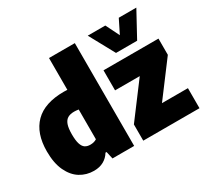

<svg xmlns="http://www.w3.org/2000/svg" viewBox="-159 -1053 1406 1307"><g transform="rotate(-30 544.0 -399.0)"><path d="M23 -264Q23 -407 98.8 -483Q174.5 -559 326.5 -559Q336.5 -559 353.5 -558V-808H556.5V0H386L373 -58H364.5Q345 -25.5 312.8 -7.5Q280.5 10.5 236.5 10.5Q177.5 10.5 129.2 -19.2Q81 -49 52 -110.5Q23 -172 23 -264ZM353.5 -169.5V-403.5Q332.5 -406.5 319 -406.5Q287.5 -406.5 267.8 -394.8Q248 -383 238.2 -355.5Q228.5 -328 228.5 -280.5Q228.5 -232 237.2 -204.8Q246 -177.5 262.2 -166.8Q278.5 -156 303 -156Q333.5 -156 353.5 -169.5ZM866 -157.5H1070V0H628V-127.5L827 -392.5H633V-550H1065V-422.5ZM902 -808H1040L932 -610H766L658 -808H796L849 -701.5Z"/></g></svg>

Font: Encode Sans SemiCondensed Black
Style: Regular
Weight: 900
Width: 4
Designer: Multiple Designers
Foundry: Impallari Type
Version: Version 2.000